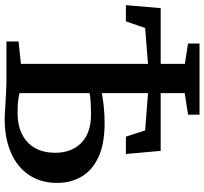

<svg xmlns="http://www.w3.org/2000/svg" viewBox="-46 -802 855 803"><g transform="rotate(90 381.5 -400.5)"><path d="M477 7.5Q467.5 7.5 447 6.2Q426.5 5 401.8 3.5Q377 2 353.8 1Q330.5 0 315 0H153.5V-50.5L247 -60.5V-592L97 -580L69.5 -499.5H1.5L14 -645H247V-746L162 -759.5V-807.5H459.5V-759.5L369.5 -745.5V-645H611L624 -499.5H551.5L525.5 -580L369.5 -592V-399Q387.5 -402.5 421.2 -406.5Q455 -410.5 494.5 -410.5Q583 -410.5 638.2 -384.2Q693.5 -358 719.2 -313.2Q745 -268.5 745 -213Q745 -143 711.5 -93.8Q678 -44.5 617.8 -18.5Q557.5 7.5 477 7.5ZM451.5 -46.5Q505.5 -46.5 543 -66Q580.5 -85.5 599.8 -120.8Q619 -156 619 -203Q619 -272 577.8 -312.8Q536.5 -353.5 459.5 -353.5Q433 -353.5 408.2 -352.2Q383.5 -351 369.5 -347.5V-54.5Q383.5 -51 402.2 -48.8Q421 -46.5 451.5 -46.5Z"/></g></svg>

Font: Merriweather 28pt SemiBold
Style: Regular
Weight: 600
Version: Version 2.100